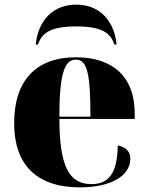

<svg xmlns="http://www.w3.org/2000/svg" viewBox="-20 -798 638 828"><path d="M134 -606H144C160 -654 194 -684 309 -684C423 -684 457 -654 473 -606H483C472 -713 406 -778 309 -778C211 -778 145 -713 134 -606ZM324 10C459 10 542 -40 542 -113C542 -147 521 -164 488 -171C486 -54 451 -4 375 -4C276 -4 237 -83 236 -285H561V-309C561 -468 465 -551 308 -551C138 -551 41 -454 41 -266C41 -91 135 10 324 10ZM370 -295H236C236 -482 259 -541 307 -541C356 -541 370 -482 370 -295Z"/></svg>

Font: Noto Serif Display Black
Style: Regular
Weight: 900
Designer: Monotype Design Team
Foundry: Monotype Imaging Inc.
Version: Version 2.009